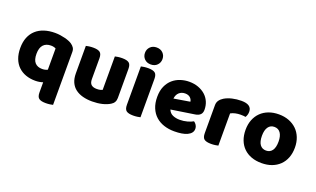

<svg xmlns="http://www.w3.org/2000/svg" viewBox="-90 -1219 3158 1916"><g transform="rotate(20 1489.0 -260.5)"><path d="M533 181Q522 184 501.5 187Q481 190 457 190Q407 190 385 173.5Q363 157 363 110V3Q346 9 325.5 12.5Q305 16 282 16Q227 16 181 -0.5Q135 -17 101.5 -49Q68 -81 49.5 -129.5Q31 -178 31 -241Q31 -305 50.5 -353.5Q70 -402 106.5 -435Q143 -468 194 -484.5Q245 -501 308 -501Q336 -501 363 -497Q390 -493 414 -487Q438 -481 457.5 -473Q477 -465 490 -456Q510 -442 521.5 -424.5Q533 -407 533 -380ZM307 -118Q340 -118 364 -131V-356Q356 -361 342.5 -364.5Q329 -368 312 -368Q260 -368 231.5 -336.5Q203 -305 203 -241Q203 -178 230 -148Q257 -118 307 -118Z M639 -484Q650 -487 670.5 -490Q691 -493 715 -493Q765 -493 787 -476.5Q809 -460 809 -413V-193Q809 -152 829 -134.5Q849 -117 887 -117Q910 -117 924.5 -121Q939 -125 947 -129V-484Q958 -487 978.5 -490Q999 -493 1023 -493Q1073 -493 1095 -476.5Q1117 -460 1117 -413V-104Q1117 -54 1075 -29Q1040 -7 991.5 4.5Q943 16 886 16Q832 16 786.5 4Q741 -8 708 -33Q675 -58 657 -97.5Q639 -137 639 -193Z M1225 -479Q1236 -482 1256.5 -485Q1277 -488 1301 -488Q1351 -488 1373 -471.5Q1395 -455 1395 -408V-1Q1384 2 1363.5 5Q1343 8 1319 8Q1269 8 1247 -8.5Q1225 -25 1225 -72ZM1217 -621Q1217 -659 1242.5 -685Q1268 -711 1310 -711Q1352 -711 1377.5 -685Q1403 -659 1403 -621Q1403 -583 1377.5 -557Q1352 -531 1310 -531Q1268 -531 1242.5 -557Q1217 -583 1217 -621Z M1649 -176Q1663 -140 1696 -125.5Q1729 -111 1770 -111Q1812 -111 1850 -121.5Q1888 -132 1911 -146Q1927 -136 1938 -118Q1949 -100 1949 -80Q1949 -55 1935 -37Q1921 -19 1895.5 -7Q1870 5 1835 10.5Q1800 16 1758 16Q1699 16 1648.5 -0.5Q1598 -17 1561 -50Q1524 -83 1503 -133Q1482 -183 1482 -250Q1482 -316 1503.5 -363.5Q1525 -411 1560.5 -441.5Q1596 -472 1641 -486.5Q1686 -501 1733 -501Q1786 -501 1829.5 -485Q1873 -469 1904.5 -441Q1936 -413 1953 -374Q1970 -335 1970 -289Q1970 -255 1951 -237Q1932 -219 1898 -214ZM1734 -377Q1696 -377 1670.5 -354Q1645 -331 1640 -289L1810 -317Q1809 -327 1804 -337.5Q1799 -348 1790 -357Q1781 -366 1767 -371.5Q1753 -377 1734 -377Z M2222 -1Q2211 2 2190.5 5Q2170 8 2146 8Q2096 8 2074 -8.5Q2052 -25 2052 -72V-369Q2052 -398 2067 -419.5Q2082 -441 2108 -457Q2143 -478 2189.5 -489Q2236 -500 2287 -500Q2396 -500 2396 -423Q2396 -405 2391 -389.5Q2386 -374 2379 -363Q2360 -367 2324 -367Q2298 -367 2270.5 -361Q2243 -355 2222 -343Z M2947 -243Q2947 -183 2928.5 -135Q2910 -87 2875.5 -53.5Q2841 -20 2793 -2Q2745 16 2685 16Q2625 16 2577 -1.5Q2529 -19 2494.5 -52.5Q2460 -86 2441.5 -134Q2423 -182 2423 -243Q2423 -302 2442 -350Q2461 -398 2495.5 -431.5Q2530 -465 2578 -483Q2626 -501 2685 -501Q2744 -501 2792 -482.5Q2840 -464 2874.5 -430.5Q2909 -397 2928 -349Q2947 -301 2947 -243ZM2685 -368Q2643 -368 2620 -335.5Q2597 -303 2597 -243Q2597 -180 2620 -148.5Q2643 -117 2685 -117Q2727 -117 2750 -149Q2773 -181 2773 -243Q2773 -303 2750 -335.5Q2727 -368 2685 -368Z"/></g></svg>

Font: Baloo Paaji 2 ExtraBold
Style: Regular
Weight: 800
Designer: Shuchita Grover, Noopur Datye and Ek Type
Foundry: Ek Type
Version: Version 1.640;hotconv 1.0.111;makeotfexe 2.5.65597; ttfautoh